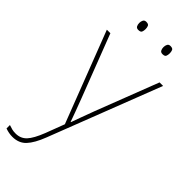

<svg xmlns="http://www.w3.org/2000/svg" viewBox="-307 -752 1038 1038"><g transform="rotate(45 212.0 -233.0)"><path d="M0 -528H27L164 -172Q182 -124 194.5 -91Q207 -58 214 -37H216Q224 -59 235.5 -91Q247 -123 264 -168L403 -528H430L181 115Q156 180 126.5 211.5Q97 243 48 243Q21 243 -6 233V207Q8 212 20 215Q32 218 48 218Q86 218 110.5 192Q135 166 160 102L201 -6ZM98 -678Q98 -690 103 -699.5Q108 -709 121 -709Q138 -709 142 -699.5Q146 -690 146 -678Q146 -665 142 -656Q138 -647 121 -647Q108 -647 103 -656Q98 -665 98 -678ZM283 -678Q283 -690 288 -699.5Q293 -709 306 -709Q323 -709 327 -699.5Q331 -690 331 -678Q331 -665 327 -656Q323 -647 306 -647Q293 -647 288 -656Q283 -665 283 -678Z"/></g></svg>

Font: Noto Sans Thin
Style: Regular
Weight: 100
Designer: Monotype Design Team
Foundry: Monotype Imaging Inc.
Version: Version 2.007